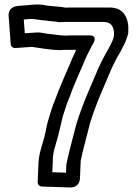

<svg xmlns="http://www.w3.org/2000/svg" viewBox="-20 -733 604 847"><path d="M263.7 -636.1 438.7 -636.1C469.8 -636.1 485.2 -614.7 482.7 -577.1C481.9 -565.5 477.1 -556.1 473.6 -547.4L459.1 -518.6C436.2 -480.1 416.9 -441.1 398.9 -396.9C382.2 -356.5 373.4 -338.3 354.6 -292.1C334.1 -236.8 320.4 -205.1 306.1 -144.2C296 -103.9 281.2 -49.8 272.8 -7.7C272.4 -5.8 272.1 -3.2 272.1 -1.7V4.7L271.1 28.7L210.7 26.8L212.9 -22.7C212.9 -64.1 224.9 -89.6 236.8 -135.1C245.7 -168.2 249.6 -191.5 256.5 -218C264.8 -243.2 272.3 -268.9 279.7 -287.3C285 -299.1 291.2 -315.4 298.5 -336.3C316.4 -380.8 325.2 -399 344 -443C358.2 -478.4 370.2 -502.8 386.5 -533.6C386.5 -533.6 418.2 -576.9 375.3 -576.9L288.3 -576.9C281.9 -576.9 274.6 -576.4 270.2 -575.9C244.3 -576.1 215.2 -581.8 185.8 -584.7C174.1 -585.9 160.9 -589.9 147.3 -589.9H143.3C142.6 -589.9 141.8 -589.8 141.3 -589.8L89.4 -586.2L84.9 -647L110.7 -649.2C129.7 -650.2 137.9 -647.1 153.9 -645.3L171.9 -643.3C190.8 -641.2 212.4 -638.7 232.2 -636.7C236.3 -635.3 238.5 -635.1 241.7 -635.1C248.7 -635.1 255.1 -636.1 263.7 -636.1ZM247.7 -512.1C253.7 -512.1 254.3 -513.1 263.7 -513.1H316.5C306.3 -492.6 296.5 -471.3 286 -445C268.7 -404.7 258.2 -382.5 239.8 -336.5C231.4 -315.5 225.2 -297.1 222.7 -291.6C211 -266.3 203.5 -236 195.9 -213.2C185.4 -181.7 183.6 -157.9 175.2 -126.9C165.5 -89.2 149.4 -52.2 149.1 0.7L146.2 69C145.7 80.3 152.9 89.5 164.9 89.9L287.9 93.9C335 95.4 332.8 51 332.8 51L335.9 -18.7V-23.3C343.7 -61.2 357.6 -112.5 367.9 -153.8C381.3 -210.6 392.1 -234.7 413.4 -291.9C430.3 -333.4 439.7 -353.1 457.1 -395.1C474.1 -437 491.1 -471.2 511.9 -505.8C512.3 -506.5 513.1 -508 513.7 -509L529.7 -541C535.9 -553.5 540.4 -567.9 544.3 -580.5C545.2 -583.4 545.8 -586.1 545.9 -590.4C549.8 -650.1 528.7 -699.9 463.3 -699.9L288.3 -699.9C281.4 -699.9 276.3 -699.7 269 -699.2C248.4 -703.7 223.1 -704.4 202.1 -706.7L185.3 -708.6C169.7 -712 153.6 -714 131.3 -712.8L59.9 -706.8C10.8 -702.6 18.2 -660.8 18.2 -660.8L27.2 -538.8C28 -528.4 36.3 -520.3 48.7 -521.2L120.6 -526.2C160.8 -520.8 200.3 -512.1 247.7 -512.1Z"/></svg>

Font: Tape
Style: Regular
Weight: 500
Foundry: Cannot Into Space Fonts
Version: Version 0.97